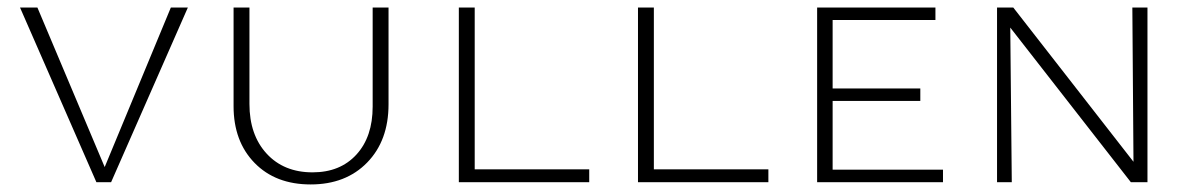

<svg xmlns="http://www.w3.org/2000/svg" viewBox="-20 -482 3153 508"><path d="M432 -462H477L274 0H235L33 -462H79L257 -40Z M598 -201V-462H640V-207Q640 -125 685.5 -75.5Q731 -26 807 -26Q880 -26 923 -73Q966 -120 966 -200V-462H1008V-206Q1008 -110 951.5 -52Q895 6 802 6Q709 6 653.5 -51Q598 -108 598 -201Z M1236 -34H1539V0H1194V-462H1236Z M1710 -34H2013V0H1668V-462H1710Z M2183 -33H2475V0H2142V-462H2455V-429H2183V-248H2415V-215H2183Z M2976 -462H3016V0H2972L2653 -409L2657 0H2618V-462H2661L2979 -54Z"/></svg>

Font: EauTestSC Light
Style: Regular
Weight: 300
Designer: Christian Thalmann (Catharsis Fonts)
Version: Version 0.001;PS 000.001;hotconv 1.0.88;makeotf.lib2.5.64775